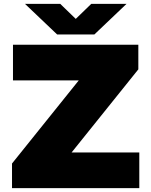

<svg xmlns="http://www.w3.org/2000/svg" viewBox="-20 -971 781 991"><path d="M349.5 -184H699V0H42V-127L386.5 -556H47V-740H694V-613ZM451 -951H633L467 -793H275L109 -951H291L371 -873.5Z"/></svg>

Font: Encode Sans Expanded Black
Style: Regular
Weight: 900
Width: 7
Designer: Multiple Designers
Foundry: Impallari Type
Version: Version 2.000